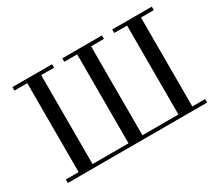

<svg xmlns="http://www.w3.org/2000/svg" viewBox="-128 -957 1363 1214"><g transform="rotate(-30 553.5 -350.0)"><path d="M59.6 0V-25.4H153.3V-674.8H59.6V-700.2H348.6V-674.8H254.9V-25.4H517.6V-674.8H423.8V-700.2H712.9V-674.8H619.1V-25.4H881.8V-674.8H788.1V-700.2H1077.1V-674.8H983.4V-25.4H1077.1V0Z"/></g></svg>

Font: Theano Didot
Style: Regular
Weight: 400
Designer: Alexey Kryukov
Version: Version 2.0